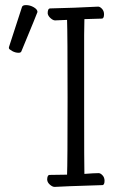

<svg xmlns="http://www.w3.org/2000/svg" viewBox="-20 -732 505 753"><path d="M53 -525Q40 -525 27.5 -532Q15 -539 15 -543V-547L66 -704Q68 -712 82 -712Q98 -712 112.5 -703.5Q127 -695 127 -685Q127 -683 64 -531Q62 -525 53 -525ZM194 1Q186 1 176 -7.5Q166 -16 165 -27Q165 -46 175 -46Q214 -46 243 -47Q245 -90 245 -348Q245 -603 243 -654Q208 -652 196 -652Q188 -652 178 -661Q168 -670 167 -680Q167 -699 177 -699Q271 -701 365 -706Q372 -706 380 -697.5Q388 -689 388 -676Q388 -659 379 -659L311 -657L310 -595V-313Q310 -81 311 -50Q349 -53 367 -53Q374 -53 382 -44.5Q390 -36 390 -23Q390 -6 381 -6Q220 -1 194 1Z"/></svg>

Font: ToneOZ-Pinyin-WenKai-Light
Style: Light
Weight: 300
Designer: Fontworks Inc.
Foundry: ToneOZ
Version: Version 0.240331